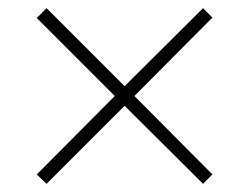

<svg xmlns="http://www.w3.org/2000/svg" viewBox="-20 -588 610 470"><path d="M477 -568 285 -377 94 -568 70 -544 261 -353 70 -161 94 -138 285 -329 477 -138 500 -161 309 -353 500 -545Z"/></svg>

Font: Noto Sans Georgian ExtraLight
Style: Regular
Weight: 200
Designer: Monotype Design Team, Akaki Razmadze
Foundry: Google LLC
Version: Version 2.005